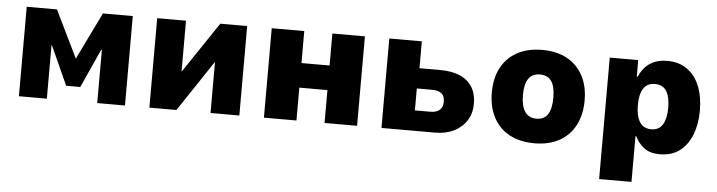

<svg xmlns="http://www.w3.org/2000/svg" viewBox="-45 -709 4039 1082"><g transform="rotate(5 1975.0 -168.5)"><path d="M69 0V-506H240L370 -239L500 -506H669V0H512V-301H508L409 -82H329L230 -301H227V0Z M807 0V-506H970V-201H959L1164 -506H1316V0H1153V-306H1164L960 0Z M1455 0V-506H1639V-325H1798V-506H1982V0H1798V-186H1639V0Z M2120 0V-506H2304V-354H2420Q2520 -354 2573.5 -309.5Q2627 -265 2627 -181Q2627 -127 2601.5 -86.5Q2576 -46 2530 -23Q2484 0 2422 0ZM2299 -115H2386Q2420 -115 2438.5 -130.5Q2457 -146 2457 -178Q2457 -211 2438 -225Q2419 -239 2386 -239H2299Z M2985 11Q2903 11 2844 -21Q2785 -53 2753.5 -113Q2722 -173 2722 -254Q2722 -335 2753.5 -394Q2785 -453 2844 -485Q2903 -517 2984 -517Q3067 -517 3125.5 -485Q3184 -453 3215.5 -394Q3247 -335 3247 -254Q3247 -173 3215.5 -113Q3184 -53 3125.5 -21Q3067 11 2985 11ZM2985 -128Q3029 -128 3049.5 -160Q3070 -192 3070 -254Q3070 -317 3049 -347.5Q3028 -378 2984 -378Q2941 -378 2919.5 -347.5Q2898 -317 2898 -254Q2898 -192 2920 -160Q2942 -128 2985 -128Z M3367 180V-507H3528V-414H3533Q3557 -467 3596.5 -492Q3636 -517 3692 -517Q3759 -517 3805.5 -483.5Q3852 -450 3875.5 -390.5Q3899 -331 3899 -253Q3899 -179 3876.5 -119.5Q3854 -60 3809 -24.5Q3764 11 3694 11Q3640 11 3607 -13.5Q3574 -38 3555 -78H3550V180ZM3635 -125Q3679 -125 3699.5 -159.5Q3720 -194 3720 -254Q3720 -315 3699.5 -348Q3679 -381 3634 -381Q3589 -381 3568.5 -347.5Q3548 -314 3548 -254Q3548 -194 3569 -159.5Q3590 -125 3635 -125Z"/></g></svg>

Font: Nunito Sans 7pt SemiCondensed Black
Style: Regular
Weight: 900
Width: 4
Designer: Vernon Adams
Foundry: Vernon Adams
Version: Version 3.101;gftools[0.9.27]